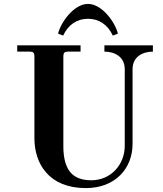

<svg xmlns="http://www.w3.org/2000/svg" viewBox="-20 -944 834 982"><path d="M277 -772 303 -762C329 -818 374 -848 430 -848C486 -848 531 -818 557 -762L583 -772C569 -830 502 -924 430 -924C358 -924 291 -830 277 -772ZM68 -680H132C150 -680 156 -674 156 -656V-237C156 -108 229 18 419 18C570 18 658 -83 658 -208V-590C658 -654 710 -680 762 -680V-712H514V-680C566 -680 618 -654 618 -590V-198C618 -102 547 -22 447 -22C350 -22 304 -75 304 -198V-656C304 -674 310 -680 328 -680H392V-712H68Z"/></svg>

Font: Old Standard
Style: Bold
Weight: 700
Designer: Alexey Kryukov <alexios@thessalonica.org.ru>
Version: Version 2.0.2